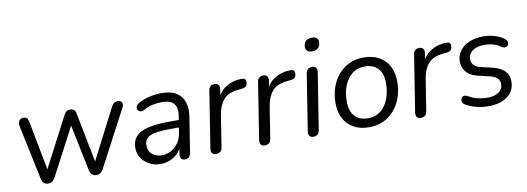

<svg xmlns="http://www.w3.org/2000/svg" viewBox="-57 -1041 3813 1389"><g transform="rotate(-10 1849.5 -346.5)"><path d="M204.9 6.9Q187.9 6.9 175.4 -3.1Q162.9 -13.1 158.5 -34.1L74.6 -433.8Q68.8 -460.1 78.7 -476.7Q88.6 -493.3 111.5 -493.3Q128.6 -493.3 136.6 -484.5Q144.6 -475.7 148.4 -455.8L224.4 -59.9H198.9L410 -464.8Q418.4 -480 428.9 -486.6Q439.5 -493.3 455.2 -493.3Q470.5 -493.3 481.3 -484.9Q492.2 -476.6 495.6 -457.9L573.6 -59.9H550.9L758.2 -463.2Q767.4 -479.7 777.1 -486.5Q786.8 -493.3 802.8 -493.3Q827.2 -493.3 834.2 -477.7Q841.2 -462.1 830 -441.1L611 -26.3Q602.3 -9.7 589.3 -1.4Q576.4 6.9 559.3 6.9Q542.3 6.9 529.6 -3.3Q516.8 -13.6 512 -34.1L432.2 -422.8H465.3L257.6 -27.2Q248.8 -10.2 235.9 -1.6Q223 6.9 204.9 6.9Z M1030.4 8.9Q988 8.9 951.5 -10Q915.1 -28.9 892.8 -61.8Q870.6 -94.8 870.6 -137.3Q870.6 -213.8 936.3 -247.9Q1002 -282 1145.6 -282H1226.1L1217.8 -228.6H1156.9Q1079.9 -228.6 1035.3 -220.7Q990.8 -212.9 971.8 -193.9Q952.8 -174.9 952.8 -142.1Q952.8 -98.1 982.2 -74.9Q1011.5 -51.6 1050.3 -51.6Q1086.5 -51.6 1118.1 -68Q1149.7 -84.4 1171.9 -115.5Q1194.1 -146.6 1200.7 -190.1L1220.3 -311.7Q1229.8 -369.8 1205.2 -400.1Q1180.6 -430.4 1117.2 -430.4Q1080.5 -430.4 1047.1 -423.2Q1013.7 -415.9 981.2 -396.6Q968.1 -389.7 957 -391.1Q946 -392.5 938.9 -399.5Q931.8 -406.6 930.8 -416.6Q929.8 -426.6 935.8 -436.9Q941.9 -447.2 957 -455Q995.3 -476.2 1039.5 -485.7Q1083.6 -495.3 1125.8 -495.3Q1194.2 -495.3 1234.6 -469.7Q1275.1 -444.2 1290.1 -398.2Q1305 -352.1 1295 -290.3L1254.2 -33.3Q1248.4 6.9 1210 6.9Q1192.1 6.9 1183.6 -5Q1175.1 -16.9 1178 -38.7L1190.7 -119.8L1199.3 -110.4Q1185.8 -69.8 1159.2 -43.2Q1132.7 -16.7 1099 -3.9Q1065.4 8.9 1030.4 8.9Z M1438.4 6.9Q1419 6.9 1410.3 -5.2Q1401.5 -17.3 1405 -39.7L1470.3 -454Q1476.1 -493.3 1515.9 -493.3Q1534.3 -493.3 1543.3 -481.4Q1552.3 -469.5 1548.9 -447.1L1536.7 -370.5H1526.2Q1546.7 -430 1596.2 -462.2Q1645.6 -494.5 1707.6 -496.3Q1729.7 -497.3 1737.6 -490.7Q1745.5 -484.2 1745.5 -468.1Q1745.5 -447.3 1735.8 -437.6Q1726.1 -427.9 1703.7 -425.5L1683.7 -423.5Q1604 -416.5 1568.9 -375.9Q1533.8 -335.2 1522.7 -267.8L1485.4 -32.4Q1479.6 6.9 1438.4 6.9Z M1796.4 6.9Q1777 6.9 1768.3 -5.2Q1759.5 -17.3 1763 -39.7L1828.3 -454Q1834.1 -493.3 1873.9 -493.3Q1892.3 -493.3 1901.3 -481.4Q1910.3 -469.5 1906.9 -447.1L1894.7 -370.5H1884.2Q1904.7 -430 1954.2 -462.2Q2003.6 -494.5 2065.6 -496.3Q2087.7 -497.3 2095.6 -490.7Q2103.5 -484.2 2103.5 -468.1Q2103.5 -447.3 2093.8 -437.6Q2084.1 -427.9 2061.7 -425.5L2041.7 -423.5Q1962 -416.5 1926.9 -375.9Q1891.8 -335.2 1880.7 -267.8L1843.4 -32.4Q1837.6 6.9 1796.4 6.9Z M2153.4 6.9Q2134.5 6.9 2125.7 -5.7Q2117 -18.3 2120.4 -40.6L2185.8 -453Q2192.5 -493.3 2232.3 -493.3Q2251.3 -493.3 2260 -480.9Q2268.7 -468.5 2265.3 -445.7L2199.9 -33.3Q2193.2 6.9 2153.4 6.9ZM2251.5 -603.3Q2228.1 -603.3 2216.1 -615Q2204.1 -626.8 2205.5 -647.8Q2207.4 -674.3 2223.6 -688.1Q2239.8 -701.9 2267.2 -701.9Q2290.6 -701.9 2302.8 -690.5Q2315.1 -679 2313.2 -657.5Q2311.3 -631.4 2295.4 -617.4Q2279.4 -603.3 2251.5 -603.3Z M2564.3 8.9Q2499.2 8.9 2451.7 -17Q2404.2 -42.9 2378.8 -91.1Q2353.4 -139.2 2353.4 -205.2Q2353.4 -266.9 2371.5 -319.7Q2389.6 -372.4 2423.6 -412Q2457.7 -451.6 2504.6 -473.4Q2551.5 -495.3 2609.5 -495.3Q2675.2 -495.3 2722.4 -469.3Q2769.7 -443.4 2795.1 -395.5Q2820.4 -347.6 2820.4 -281.2Q2820.4 -219.4 2802.3 -166.7Q2784.3 -114 2750.2 -74.4Q2716.2 -34.8 2669.3 -12.9Q2622.4 8.9 2564.3 8.9ZM2566.8 -56.4Q2622.3 -56.4 2660.5 -87.1Q2698.6 -117.9 2718.5 -169.8Q2738.4 -221.7 2738.4 -284.1Q2738.4 -355.8 2703.6 -392.9Q2668.7 -430 2607 -430Q2552 -430 2513.6 -399.2Q2475.3 -368.4 2455.3 -317Q2435.4 -265.7 2435.4 -202.2Q2435.4 -131 2470.3 -93.7Q2505.1 -56.4 2566.8 -56.4Z M2942.4 6.9Q2923 6.9 2914.3 -5.2Q2905.5 -17.3 2909 -39.7L2974.3 -454Q2980.1 -493.3 3019.9 -493.3Q3038.3 -493.3 3047.3 -481.4Q3056.3 -469.5 3052.9 -447.1L3040.7 -370.5H3030.2Q3050.7 -430 3100.2 -462.2Q3149.6 -494.5 3211.6 -496.3Q3233.7 -497.3 3241.6 -490.7Q3249.5 -484.2 3249.5 -468.1Q3249.5 -447.3 3239.8 -437.6Q3230.1 -427.9 3207.7 -425.5L3187.7 -423.5Q3108 -416.5 3072.9 -375.9Q3037.8 -335.2 3026.7 -267.8L2989.4 -32.4Q2983.6 6.9 2942.4 6.9Z M3440.8 8.9Q3392.8 8.9 3349.3 -2.4Q3305.9 -13.8 3274.5 -33Q3261.8 -39.8 3257.2 -50.4Q3252.7 -60.9 3254.2 -70.9Q3255.7 -80.9 3262.3 -87.9Q3269 -95 3279.5 -96.1Q3290 -97.3 3303.2 -89.9Q3334.7 -70.7 3370 -61.9Q3405.2 -53.1 3442.4 -53.1Q3496.3 -53.1 3526.9 -74.6Q3557.4 -96 3557.4 -134.6Q3557.4 -159.9 3540.5 -176.6Q3523.6 -193.3 3492.4 -200.4L3397.7 -223.1Q3348 -234.7 3319.4 -266.4Q3290.7 -298.1 3290.7 -343.9Q3290.7 -387.3 3314.9 -421.4Q3339.1 -455.5 3384.1 -475.4Q3429.1 -495.3 3490 -495.3Q3530.3 -495.3 3571 -483.4Q3611.7 -471.5 3639 -450.9Q3650.7 -442.5 3655.4 -431.9Q3660 -421.4 3657.7 -411.9Q3655.5 -402.4 3648.6 -396.3Q3641.7 -390.3 3631.3 -389.6Q3620.8 -388.9 3608.1 -397.3Q3583.1 -415.6 3552 -424.4Q3520.9 -433.3 3486.7 -433.3Q3431.3 -433.3 3399.2 -410Q3367.1 -386.7 3367.1 -347.7Q3367.1 -323.9 3381.8 -306.6Q3396.5 -289.4 3427.3 -281.7L3522 -259Q3575.1 -246 3604.5 -216.4Q3633.9 -186.7 3633.9 -140.4Q3633.9 -70.3 3580.9 -30.7Q3527.9 8.9 3440.8 8.9Z"/></g></svg>

Font: Nunito Variable Extra Light
Style: Italic
Weight: 200
Italic angle: -9°
Designer: Vernon Adams
Foundry: Vernon Adams
Version: Version 3.602